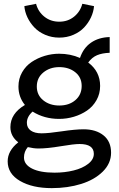

<svg xmlns="http://www.w3.org/2000/svg" viewBox="-20 -763 620 1001"><path d="M106.9 -731 168 -743.2Q178.7 -702.1 211.4 -676Q244.1 -649.9 289.1 -649.9Q333.5 -649.9 366 -676Q398.4 -702.1 409.2 -743.2L470.2 -731Q467.8 -701.2 454.3 -672.4Q440.9 -643.6 418.7 -619.9Q396.5 -596.2 362.5 -581.5Q328.6 -566.9 289.1 -566.9Q249.5 -566.9 215.6 -581.5Q181.6 -596.2 159.2 -619.9Q136.7 -643.6 123 -672.4Q109.4 -701.2 106.9 -731ZM416 -88.9Q480.5 -88.9 519.8 -57.1Q559.1 -25.4 559.1 33.2Q559.1 88.9 515.9 131.6Q472.7 174.3 403.1 196Q333.5 217.8 250 217.8Q148.9 217.8 84.5 180.4Q20 143.1 20 78.1Q20 22.9 75.2 -21Q34.2 -52.7 34.2 -100.1Q34.2 -170.9 109.9 -215.8Q76.2 -257.3 76.2 -312Q76.2 -353 95.5 -386.5Q114.7 -419.9 145.8 -440.4Q176.8 -460.9 213.6 -471.9Q250.5 -482.9 288.1 -482.9Q347.2 -482.9 397 -460.9Q414.6 -513.2 454.8 -540.8Q495.1 -568.4 551.8 -569.8V-487.8Q512.2 -486.3 485.8 -475.1Q459.5 -463.9 439.9 -437Q502 -390.6 502 -314.9Q502 -274.4 483.2 -241Q464.4 -207.5 433.6 -186.5Q402.8 -165.5 365.2 -154.3Q327.6 -143.1 288.1 -143.1Q210.9 -143.1 149.9 -181.2Q120.1 -154.8 120.1 -123Q120.1 -96.7 140.4 -82.3Q160.6 -67.9 196.8 -67.9Q231.9 -67.9 302.2 -78.4Q372.6 -88.9 416 -88.9ZM289.1 -413.1Q240.2 -413.1 206.1 -385.3Q171.9 -357.4 171.9 -312Q171.9 -267.1 205.6 -240Q239.3 -212.9 289.1 -212.9Q340.3 -212.9 373 -241Q405.8 -269 405.8 -314.9Q405.8 -359.9 372.3 -386.5Q338.9 -413.1 289.1 -413.1ZM264.2 137.2Q317.4 137.2 363.8 125.7Q410.2 114.3 439.7 91.3Q469.2 68.4 469.2 39.1Q469.2 -12.2 395 -12.2Q365.7 -12.2 296.1 -0.5Q226.6 11.2 180.2 11.2Q155.3 11.2 125 3.9Q105 27.3 105 58.1Q105 94.7 147.2 116Q189.5 137.2 264.2 137.2Z"/></svg>

Font: BioRhyme
Style: Regular
Weight: 400
Designer: Aoife Mooney
Foundry: Aoife Mooney Type
Version: Version 1.500;PS 001.500;hotconv 1.0.88;makeotf.lib2.5.64775